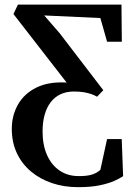

<svg xmlns="http://www.w3.org/2000/svg" viewBox="-20 -556 564 814"><path d="M311 237.5Q252 237.5 201 220.5Q150 203.5 111.5 171.2Q73 139 51.5 93.2Q30 47.5 30 -9.5Q30 -67 56.5 -113.2Q83 -159.5 134.8 -185Q186.5 -210.5 262.5 -206L37 -496.5L56 -536.5H495L496.5 -379H434L405.5 -479.5L167.5 -490.5L233 -415L418 -173.5L391.5 -146Q380.5 -152.5 366.8 -157.2Q353 -162 335.2 -165Q317.5 -168 293.5 -168Q261 -168 236.2 -156.2Q211.5 -144.5 194.8 -122.5Q178 -100.5 169.2 -69.2Q160.5 -38 160.5 1.5Q160.5 59 179.5 101.5Q198.5 144 232.8 167.2Q267 190.5 313 190.5Q348.5 191 370.2 184Q392 177 405.5 164L434 33.5H496L502 191Q488.5 200 464.8 210.8Q441 221.5 403.5 229.5Q366 237.5 311 237.5Z"/></svg>

Font: Merriweather 60pt SemiBold
Style: Regular
Weight: 600
Version: Version 2.100